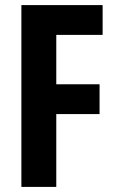

<svg xmlns="http://www.w3.org/2000/svg" viewBox="-20 -734 454 754"><path d="M201 0V-286H371V-403H201V-597H383V-714H64V0Z"/></svg>

Font: Noto Sans Arabic UI XCn
Style: Bold
Weight: 700
Width: 2
Designer: Monotype Design Team, Nadine Chahine and Nizar Qandah
Foundry: Monotype Imaging Inc.
Version: Version 2.010